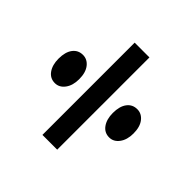

<svg xmlns="http://www.w3.org/2000/svg" viewBox="-110 -821 1020 1020"><g transform="rotate(-45 400.0 -310.5)"><path d="M400 -29Q353 -29 323.5 -51Q294 -73 294 -106Q294 -142 323.5 -163Q353 -184 400 -184Q450 -184 478 -163Q506 -142 506 -106Q506 -73 478 -51Q450 -29 400 -29ZM400 -437Q353 -437 323.5 -459Q294 -481 294 -514Q294 -550 323.5 -571Q353 -592 400 -592Q450 -592 478 -571Q506 -550 506 -514Q506 -481 478 -459Q450 -437 400 -437ZM746 -366V-255H53V-366Z"/></g></svg>

Font: BioRhyme Expanded SemiBold
Style: Regular
Weight: 600
Width: 7
Designer: Aoife Mooney
Foundry: Aoife Mooney Type
Version: Version 1.600;gftools[0.9.33]